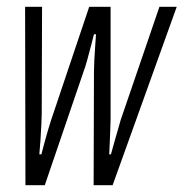

<svg xmlns="http://www.w3.org/2000/svg" viewBox="-20 -546 541 566"><path d="M55 0 54 -526H104L103 -210Q103 -202 102 -181Q101 -160 99.5 -136Q98 -112 96 -91H102Q106 -106 111 -125Q116 -144 121.5 -162.5Q127 -181 131 -193L243 -526H306V-193Q306 -180 305 -162Q304 -144 303.5 -125Q303 -106 302 -91H307Q312 -108 317.5 -128.5Q323 -149 328.5 -167Q334 -185 336 -193L450 -526H501L312 0H256L257 -334Q257 -347 258 -367.5Q259 -388 260.5 -408.5Q262 -429 263 -445H257Q253 -429 247.5 -408Q242 -387 236.5 -367Q231 -347 226 -334L112 0Z"/></svg>

Font: Archivo ExtraCondensed ExtraLight
Style: Italic
Weight: 250
Width: 2
Italic angle: -10°
Designer: Hector Gatti
Foundry: Omnibus-Type
Version: Version 2.001